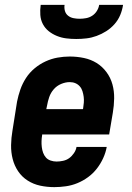

<svg xmlns="http://www.w3.org/2000/svg" viewBox="-20 -760 540 788"><path d="M203 8Q173 8 145 2Q117 -4 93.5 -19Q70 -34 54.5 -57Q39 -80 32 -107.5Q25 -135 25.5 -164.5Q26 -194 31 -223L50 -343Q55 -368 63.5 -392.5Q72 -417 86.5 -439.5Q101 -462 122 -479.5Q143 -497 167 -508Q191 -519 216 -523.5Q241 -528 266 -528Q296 -528 324.5 -522Q353 -516 376.5 -501.5Q400 -487 417 -464Q434 -441 441.5 -413.5Q449 -386 448.5 -356Q448 -326 443 -297L428 -208H153V-206Q151 -194 150.5 -181.5Q150 -169 151.5 -156.5Q153 -144 157 -133Q161 -122 168.5 -113.5Q176 -105 188 -101Q200 -97 212 -97Q225 -97 239 -100Q253 -103 264 -111Q275 -119 283.5 -131.5Q292 -144 294 -157H418Q414 -134 403.5 -111Q393 -88 377.5 -68Q362 -48 341.5 -33Q321 -18 298 -8.5Q275 1 250.5 4.5Q226 8 203 8ZM170 -312H320L321 -314Q323 -326 324 -338.5Q325 -351 323.5 -362.5Q322 -374 318.5 -385.5Q315 -397 307.5 -405.5Q300 -414 289.5 -418.5Q279 -423 266 -423Q249 -423 231 -415.5Q213 -408 200.5 -393.5Q188 -379 182 -361.5Q176 -344 173 -326ZM293 -600Q272 -600 252 -602.5Q232 -605 213.5 -612.5Q195 -620 180 -632Q165 -644 156 -661Q147 -678 145.5 -698.5Q144 -719 147 -740H245Q243 -727 246.5 -715Q250 -703 259.5 -695.5Q269 -688 281.5 -685.5Q294 -683 307 -683Q320 -683 333.5 -685.5Q347 -688 358.5 -695.5Q370 -703 377.5 -715Q385 -727 387 -740H485Q482 -719 473.5 -698.5Q465 -678 450 -661Q435 -644 416 -632Q397 -620 376.5 -612.5Q356 -605 335 -602.5Q314 -600 293 -600Z"/></svg>

Font: Iosevka Extrabold Oblique
Style: Regular
Weight: 800
Italic angle: -9°
Monospace: yes
Designer: Belleve Invis
Foundry: Belleve Invis
Version: Version 32.5.0; ttfautohint (v1.8.4)